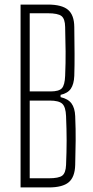

<svg xmlns="http://www.w3.org/2000/svg" viewBox="-20 -820 407 840"><path d="M70 0V-800H189Q250.5 -800 277.5 -777.2Q304.5 -754.5 305 -702Q306 -632.5 306.2 -584Q306.5 -535.5 305 -488Q303.5 -452 290 -432Q276.5 -412 245 -405V-395Q278 -387.5 292.8 -367.5Q307.5 -347.5 309 -312Q311.5 -253 311 -204.8Q310.5 -156.5 309 -98Q307.5 -45.5 280.8 -22.8Q254 0 193 0ZM110 -40H193Q237.5 -40 252.5 -51.8Q267.5 -63.5 269 -98Q271.5 -156.5 271.5 -205Q271.5 -253.5 269 -312Q267.5 -352 252.5 -366Q237.5 -380 197 -380H110ZM110 -420H201Q238.5 -420 251 -434.2Q263.5 -448.5 265 -488Q267.5 -546.5 267 -595Q266.5 -643.5 265 -702Q264.5 -737.5 249 -749.8Q233.5 -762 189 -762H110Z"/></svg>

Font: Big Shoulders Text SC Thin
Style: Regular
Weight: 100
Designer: Patric King
Foundry: XO Type Co
Version: Version 2.002